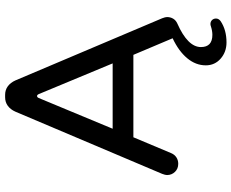

<svg xmlns="http://www.w3.org/2000/svg" viewBox="-99 -629 927 769"><g transform="rotate(-90 364.5 -244.5)"><path d="M487.3 116.2Q487.3 76.2 515.6 42Q543.9 7.8 595.7 -16.6L529.3 -173.8H199.2L135.7 -22.5Q129.9 -8.8 118.7 -1.5Q107.4 5.9 92.8 5.9Q73.2 5.9 60.5 -7.3Q47.9 -20.5 47.9 -39.1Q47.9 -45.9 52.7 -58.6L301.8 -646.5Q310.5 -666 325.2 -676.8Q339.8 -687.5 359.4 -687.5H369.1Q388.7 -687.5 403.3 -676.8Q418 -666 426.8 -646.5L675.8 -58.6Q680.7 -45.9 680.7 -39.1Q680.7 -25.4 674.3 -14.6Q668 -3.9 655.3 2Q560.5 43.9 560.5 96.7Q560.5 142.6 609.4 142.6Q625 142.6 643.6 136.7L646.5 135.7L652.3 134.8Q662.1 134.8 668.5 141.1Q674.8 147.5 674.8 157.2Q674.8 168 664.1 175.8Q628.9 199.2 579.1 199.2Q541 199.2 514.2 175.8Q487.3 152.3 487.3 116.2ZM364.3 -559.6Q359.4 -559.6 356.4 -552.7L233.4 -256.8H495.1L372.1 -552.7Q369.1 -559.6 364.3 -559.6Z"/></g></svg>

Font: jf-openhuninn-1.1
Style: Regular
Weight: 400
Designer: [Kosugi Maru]
      Designed by Motoya company      

      [Varela Round]
      Joe Prince(Latin component); Avraham Co
Foundry: justfont CO.,LTD.
Version: 1.1